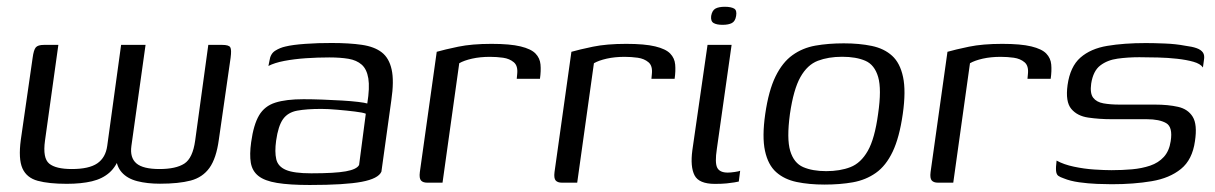

<svg xmlns="http://www.w3.org/2000/svg" viewBox="-20 -529 3518 556"><path d="M173.3 3.3Q121.5 3.3 89.4 -5.4Q57.3 -14 45 -41.4Q32.8 -68.7 40.3 -124.5L74.5 -361.6Q77.5 -384.4 83.6 -391.7Q89.7 -399 107.2 -399H149L110.3 -121.8Q103.3 -71.1 122.4 -55.3Q141.5 -39.5 187.9 -39.5Q237.8 -39.5 261.8 -56Q285.8 -72.5 290.5 -106.5L330.7 -399H401.5L360.5 -106.3Q355.8 -72.5 374.9 -56Q394 -39.5 441.9 -39.5Q489.5 -39.5 513.9 -55.3Q538.2 -71.1 545.2 -122.1L583.2 -399H623.5Q643 -399 646.9 -391.9Q650.9 -384.9 647.8 -361.6L613.7 -124.5Q606.4 -70.5 586.6 -42.9Q566.8 -15.3 532.1 -6.1Q497.3 3 443.2 3Q406.1 3 377.4 -4.4Q348.7 -11.8 332.6 -29.9Q316.5 -47.9 315.2 -78.7L327.5 -79.4Q317.7 -47.8 297.3 -29.5Q276.9 -11.3 246.1 -4Q215.3 3.3 173.3 3.3Z M876.9 6.7Q818.2 6.7 782.2 0.7Q746.2 -5.2 728.3 -19.5Q710.4 -33.7 706.3 -57.7Q702.3 -81.7 707.3 -117.2Q714.3 -168.2 730.3 -195.1Q746.3 -222 777.3 -231.8Q808.3 -241.7 858.9 -241.7Q884.2 -241.7 913.5 -240.6Q942.8 -239.5 970.1 -237.9Q997.4 -236.3 1017.1 -233.9Q1036.8 -231.5 1043.6 -229.3Q1051 -275.2 1046.6 -302.1Q1042.1 -328.9 1027.4 -341.8Q1012.7 -354.8 988.8 -358.8Q964.9 -362.7 933.5 -362.7Q899.9 -362.7 865.8 -360.4Q831.6 -358 803.2 -352.6Q774.7 -347.1 757.3 -338L760.3 -353Q763.1 -373.6 777.2 -382.3Q791.3 -391 806.7 -394.3Q826.7 -399.3 864 -402Q901.3 -404.7 940.6 -404.5Q991.6 -404.5 1027.9 -399.2Q1064.2 -393.9 1085.5 -377.4Q1106.8 -360.9 1114.1 -327.8Q1121.5 -294.8 1113.2 -238.5L1084.5 -31.9Q1075.8 -11.7 1027.3 -2.5Q978.7 6.7 876.9 6.7ZM881.3 -27.1Q950 -27.1 981.7 -32.9Q1013.5 -38.7 1019.9 -51.4L1039.3 -199.7Q1031.3 -203.2 1007.7 -206Q984.2 -208.9 957 -211.2Q929.9 -213.6 910.6 -213.6Q867.9 -213.6 840.8 -208.6Q813.6 -203.6 799.6 -184Q785.6 -164.3 779.6 -121.6Q775.1 -89 780 -68Q784.8 -46.9 807.9 -37Q830.9 -27.1 881.3 -27.1Z M1261.5 0H1217.3Q1204.8 0 1199.2 -6.3Q1193.5 -12.7 1195.8 -30.7L1244.7 -379Q1267.3 -385.5 1307 -393.8Q1346.6 -402 1403.3 -402Q1457.1 -402 1487.5 -394.6Q1518 -387.2 1530.8 -373.9Q1543.6 -360.6 1545.2 -342.2Q1546.9 -323.8 1543.6 -300.8H1476.4L1477.7 -314.8Q1480.2 -338.4 1467.9 -348.7Q1455.6 -359.1 1436.9 -361.8Q1418.2 -364.4 1398.8 -364.4Q1370.5 -364.4 1347.1 -359.2Q1323.7 -353.9 1309.9 -345.9Z M1651.5 0H1607.3Q1594.8 0 1589.2 -6.3Q1583.5 -12.7 1585.8 -30.7L1634.7 -379Q1657.3 -385.5 1697 -393.8Q1736.6 -402 1793.3 -402Q1847.1 -402 1877.5 -394.6Q1908 -387.2 1920.8 -373.9Q1933.6 -360.6 1935.2 -342.2Q1936.9 -323.8 1933.6 -300.8H1866.4L1867.7 -314.8Q1870.2 -338.4 1857.9 -348.7Q1845.6 -359.1 1826.9 -361.8Q1808.2 -364.4 1788.8 -364.4Q1760.5 -364.4 1737.1 -359.2Q1713.7 -353.9 1699.9 -345.9Z M2050.4 3.5Q2004 3.5 1991.3 -21.3Q1978.6 -46 1984.9 -93.7L2028.9 -399H2098.6L2055.9 -98Q2049.7 -57.5 2057 -43.3Q2064.2 -29.2 2087.5 -29.2Q2095.5 -29.2 2107.7 -31Q2119.9 -32.7 2123.4 -34.5L2119.4 -3.3Q2115.1 -2.3 2106.5 -0.8Q2098 0.7 2084.2 2.1Q2070.5 3.5 2050.4 3.5ZM2072.4 -457.1Q2055.3 -457.1 2046.5 -462.3Q2037.6 -467.5 2039.4 -482.9Q2042.2 -498.8 2051.8 -504.1Q2061.4 -509.4 2079.3 -509.4Q2097.1 -509.2 2105.8 -504.2Q2114.5 -499.3 2111.7 -482.9Q2109.2 -467.5 2099.5 -462.3Q2089.7 -457.1 2072.4 -457.1Z M2368 5.5Q2322.7 5.5 2287 -2Q2251.2 -9.5 2227.7 -30.5Q2204.1 -51.4 2195.3 -92.1Q2186.5 -132.8 2196 -199Q2205.8 -266.7 2225.8 -307.6Q2245.8 -348.5 2274.9 -369.3Q2303.9 -390.2 2341.3 -396.9Q2378.7 -403.5 2423.4 -403.5Q2468.6 -403.5 2504.5 -396Q2540.4 -388.5 2563.4 -367.5Q2586.5 -346.6 2595.1 -306Q2603.8 -265.4 2594.3 -199Q2584.5 -130.5 2565 -89.7Q2545.5 -48.8 2516.3 -28.3Q2487.2 -7.8 2449.9 -1.1Q2412.7 5.5 2368 5.5ZM2372.5 -33.4Q2412.8 -33.4 2442.8 -45.1Q2472.9 -56.8 2493 -92.1Q2513.1 -127.3 2522.8 -199Q2533.3 -270.7 2523 -306Q2512.7 -341.4 2485.9 -353Q2459.1 -364.6 2418.8 -364.6Q2378.8 -364.6 2348.4 -353Q2318 -341.4 2298 -306Q2278 -270.7 2267.5 -199Q2257.8 -127.3 2268.3 -92.1Q2278.9 -56.8 2305.9 -45.1Q2333 -33.4 2372.5 -33.4Z M2740.5 0H2696.3Q2683.8 0 2678.2 -6.3Q2672.5 -12.7 2674.8 -30.7L2723.7 -379Q2746.3 -385.5 2786 -393.8Q2825.6 -402 2882.3 -402Q2936.1 -402 2966.5 -394.6Q2997 -387.2 3009.8 -373.9Q3022.6 -360.6 3024.2 -342.2Q3025.9 -323.8 3022.6 -300.8H2955.4L2956.7 -314.8Q2959.2 -338.4 2946.9 -348.7Q2934.6 -359.1 2915.9 -361.8Q2897.2 -364.4 2877.8 -364.4Q2849.5 -364.4 2826.1 -359.2Q2802.7 -353.9 2788.9 -345.9Z M3199.3 4.5Q3182.2 4.5 3156.7 3.5Q3131.1 2.5 3105.3 -1.1Q3079.4 -4.7 3060.4 -12.5Q3050 -16 3044.6 -19.9Q3039.3 -23.8 3038.2 -34Q3037.2 -44.1 3039.7 -64Q3060.4 -52.5 3090 -46.3Q3119.5 -40 3149 -38.1Q3178.6 -36.2 3198.7 -36.2Q3229.5 -36.2 3258 -38.7Q3286.5 -41.2 3310.6 -49.3Q3334.7 -57.5 3350.3 -74.6Q3365.9 -91.8 3370.1 -120.1Q3376.6 -161 3357.1 -172.4Q3337.6 -183.8 3300.7 -183.8H3199.7Q3163.3 -183.8 3131.4 -188.5Q3099.4 -193.1 3082.2 -213.8Q3064.9 -234.4 3071.5 -282.8Q3079 -336.1 3108.7 -362.2Q3138.4 -388.2 3186.6 -396.2Q3234.9 -404.3 3298.2 -404.3Q3321.3 -404.3 3353.1 -403Q3385 -401.8 3412.5 -396.5Q3432.6 -394 3445.2 -389.5Q3457.8 -385 3463.4 -377Q3469.1 -369 3466.3 -354.3L3463.5 -333.6Q3456.1 -344.4 3436 -350.1Q3415.9 -355.8 3389 -358.8Q3362.2 -361.8 3333.3 -362.5Q3304.4 -363.3 3279.2 -363.3Q3246.4 -363.3 3216.5 -359.2Q3186.6 -355.1 3166.1 -339.3Q3145.6 -323.6 3139.9 -286.9Q3136 -258.8 3145.6 -246.1Q3155.3 -233.3 3175.4 -229.7Q3195.5 -226.1 3221.8 -226.1H3324.5Q3362.8 -226.1 3391.5 -219.6Q3420.2 -213.1 3433.9 -190.8Q3447.7 -168.5 3440.4 -120.2Q3432.9 -66.5 3399.9 -39.8Q3367 -13 3315.2 -4.3Q3263.4 4.5 3199.3 4.5Z"/></svg>

Font: Genos Thin
Style: Italic
Weight: 100
Italic angle: -8°
Designer: Robert E. Leuschke
Foundry: Robert E. Leuschke
Version: Version 1.010